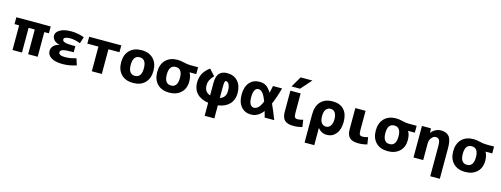

<svg xmlns="http://www.w3.org/2000/svg" viewBox="-17 -1803 7981 3059"><g transform="rotate(15 3973.5 -273.5)"><path d="M380 -407H278V0H122V-407H46V-520H613V-407H537V0H380Z M825 -273Q763 -288 732 -320.5Q701 -353 701 -397Q701 -452 767.5 -491Q834 -530 949 -530Q1057 -530 1166 -491L1131 -383Q1036 -418 966 -418Q859 -418 859 -372Q859 -345 898 -331.5Q937 -318 1036 -318H1073V-218H1036Q933 -218 893 -204Q853 -190 853 -161Q853 -107 957 -107Q1046 -107 1140 -137L1175 -29Q1061 10 949 10Q826 10 760.5 -31Q695 -72 695 -140Q695 -189 731.5 -226.5Q768 -264 825 -271Z M1595 -407V0H1430V-407H1247V-520H1777V-407Z M1915 -457.5Q1986 -530 2111 -530Q2236 -530 2306.5 -457.5Q2377 -385 2377 -260Q2377 -135 2306.5 -62.5Q2236 10 2111 10Q1986 10 1915 -62.5Q1844 -135 1844 -260Q1844 -385 1915 -457.5ZM2111 -107Q2219 -107 2219 -260Q2219 -413 2111 -413Q2002 -413 2002 -260Q2002 -107 2111 -107Z M2939 -387V-385Q2972 -330 2972 -243Q2972 -127 2899.5 -58.5Q2827 10 2706 10Q2581 10 2510 -62.5Q2439 -135 2439 -260Q2439 -385 2510 -457.5Q2581 -530 2706 -530Q2753 -530 2811.5 -515Q2870 -500 2926 -500H3049V-387ZM2706 -107Q2814 -107 2814 -260Q2814 -413 2706 -413Q2597 -413 2597 -260Q2597 -107 2706 -107Z M3333 -427Q3253 -348 3253 -260Q3253 -146 3350 -117V-318Q3350 -428 3393 -479Q3436 -530 3524 -530Q3634 -530 3699 -458.5Q3764 -387 3764 -260Q3764 -152 3697.5 -82Q3631 -12 3510 5V220H3350V5Q3229 -12 3162.5 -82Q3096 -152 3096 -260Q3096 -345 3130.5 -409.5Q3165 -474 3240 -530ZM3510 -117Q3607 -146 3607 -260Q3607 -324 3587.5 -363Q3568 -402 3541 -402Q3523 -402 3516.5 -380.5Q3510 -359 3510 -285Z M4336 -247Q4383 -144 4439 0H4281Q4269 -49 4254 -101Q4170 10 4056 10Q3954 10 3892.5 -61.5Q3831 -133 3831 -260Q3831 -387 3892.5 -458.5Q3954 -530 4056 -530Q4118 -530 4162 -504.5Q4206 -479 4255 -402Q4266 -450 4279 -520H4429Q4385 -357 4336 -247ZM4207 -245Q4171 -340 4139 -376.5Q4107 -413 4069 -413Q4032 -413 4010.5 -375Q3989 -337 3989 -260Q3989 -183 4012 -145Q4035 -107 4073 -107Q4152 -107 4207 -245Z M4735 -520V-200Q4735 -146 4747 -128Q4759 -110 4793 -110Q4836 -110 4883 -126L4901 -10Q4830 10 4754 10Q4656 10 4611 -33Q4566 -76 4566 -173V-520ZM4669 -767H4863L4706 -590H4566Z M4998 220V-243Q4998 -382 5067.5 -456Q5137 -530 5265 -530Q5384 -530 5449.5 -460Q5515 -390 5515 -260Q5515 -133 5457 -61.5Q5399 10 5308 10Q5217 10 5160 -62H5158V220ZM5362 -260Q5362 -333 5335 -370Q5308 -407 5260 -407Q5214 -407 5186 -369.5Q5158 -332 5158 -265V-255Q5158 -187 5186 -150Q5214 -113 5260 -113Q5305 -113 5333.5 -151.5Q5362 -190 5362 -260Z M5806 -520V-200Q5806 -146 5818 -128Q5830 -110 5864 -110Q5907 -110 5954 -126L5972 -10Q5901 10 5825 10Q5727 10 5682 -33Q5637 -76 5637 -173V-520Z M6544 -387V-385Q6577 -330 6577 -243Q6577 -127 6504.5 -58.5Q6432 10 6311 10Q6186 10 6115 -62.5Q6044 -135 6044 -260Q6044 -385 6115 -457.5Q6186 -530 6311 -530Q6358 -530 6416.5 -515Q6475 -500 6531 -500H6654V-387ZM6311 -107Q6419 -107 6419 -260Q6419 -413 6311 -413Q6202 -413 6202 -260Q6202 -107 6311 -107Z M6736 -520H6884L6888 -448H6890Q6919 -486 6961.5 -508Q7004 -530 7049 -530Q7143 -530 7186 -475Q7229 -420 7229 -287V220H7071V-270Q7071 -351 7054 -378.5Q7037 -406 6994 -406Q6957 -406 6926.5 -366Q6896 -326 6896 -273V0H6736Z M7821 -387V-385Q7854 -330 7854 -243Q7854 -127 7781.5 -58.5Q7709 10 7588 10Q7463 10 7392 -62.5Q7321 -135 7321 -260Q7321 -385 7392 -457.5Q7463 -530 7588 -530Q7635 -530 7693.5 -515Q7752 -500 7808 -500H7931V-387ZM7588 -107Q7696 -107 7696 -260Q7696 -413 7588 -413Q7479 -413 7479 -260Q7479 -107 7588 -107Z"/></g></svg>

Font: M PLUS 1p ExtraBold
Style: Regular
Weight: 800
Version: Version 1.062